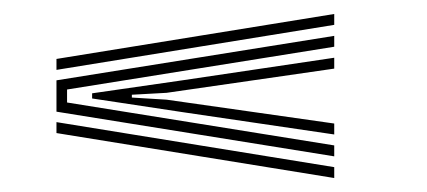

<svg xmlns="http://www.w3.org/2000/svg" viewBox="-20 -523 605 272"><path d="M453.5 -487.8V-503.2L60 -439.5V-424ZM453.5 -301.5V-317L75 -377.8V-396.2L453.5 -456.8V-472.2L60 -409.2V-364.8ZM453.5 -332.5V-348L216 -381.8L166.8 -384.8V-388.8L216 -391.5L453.5 -425.8V-441.2L238.2 -409.2L110.5 -390.8V-383.5L238.2 -364.2ZM453.5 -270.8V-286.2L60 -350V-334.5Z"/></svg>

Font: Big Shoulders Inline Text Medium
Style: Regular
Weight: 500
Designer: Patric King
Foundry: XO Type Co
Version: Version 1.000